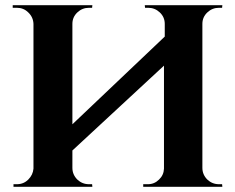

<svg xmlns="http://www.w3.org/2000/svg" viewBox="-20 -720 905 740"><path d="M259 -140V-73Q259 -47 278 -28Q297 -10 323 -10H335L336 0H32V-10H45Q71 -10 89 -28Q107 -46 109 -70V-628Q108 -654 89 -672Q71 -690 45 -690H29V-700H336L335 -690H323Q297 -690 278 -672Q259 -654 259 -628V-241L615 -579V-628Q615 -654 596 -672Q577 -690 551 -690H539L538 -700H837L836 -690H824Q798 -690 779 -672Q760 -654 760 -628V-73Q760 -47 779 -28Q798 -10 824 -10H836L837 0H532V-10H550Q575 -10 593 -28Q611 -45 612 -70V-467Z"/></svg>

Font: Cinzel Bold(RUS BY LYAJKA)
Style: Regular
Weight: 700
Designer: Natanael Gama
Version: Version 1.001;PS 001.001;hotconv 1.0.56;makeotf.lib2.0.21325